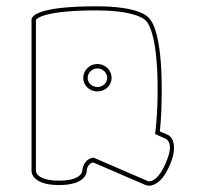

<svg xmlns="http://www.w3.org/2000/svg" viewBox="-20 -545 652 609"><path d="M320 -298C320 -282 306 -269 289 -269C272 -269 258 -282 258 -298C258 -314 272 -328 289 -328C306 -328 320 -314 320 -298ZM334 -298C334 -322 314 -342 289 -342C264 -342 244 -322 244 -298C244 -274 264 -255 289 -255C314 -255 334 -274 334 -298ZM448 29C391 4 334 -20 277 -45C249 -42 241 -14 241 -2C240 3 233 28 167 28C126 28 108 18 100 10C94 3 94 -2 94 -2V-482C96 -486 120 -512 286 -512C362 -512 403 -501 423 -492C443 -483 440 -480 445 -477C452 -469 480 -427 480 -263C480 -204 477 -159 472 -120C484 -115 495 -109 507 -104C508 -103 519 -98 519 -77C519 -65 515 -49 505 -26C483 24 462 30 453 30C450 30 448 29 448 29ZM529 -96C524 -111 515 -116 513 -117L487 -128C491 -164 493 -209 493 -263C493 -439 461 -479 454 -486C449 -493 420 -525 286 -525C93 -525 80 -492 80 -482V-2C80 1 82 42 167 42C253 42 255 1 255 -2C255 -3 255 -24 275 -30L442 42C443 42 447 44 453 44C458 44 463 43 469 40C488 32 504 12 518 -20C528 -42 532 -61 532 -77C532 -84 531 -90 529 -96Z"/></svg>

Font: Platiipus Light
Style: Light
Weight: 400
Version: Version 001.000